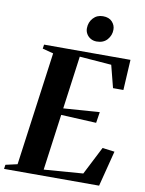

<svg xmlns="http://www.w3.org/2000/svg" viewBox="-119 -1032 831 1103"><g transform="rotate(10 296.5 -481.0)"><path d="M-17 0 -13.5 -24.5 55 -40 145.5 -702.5 82 -719 85.5 -743H589.5L579.5 -565.5H519L485.5 -696L299.5 -710.5L257.5 -401.5L468 -416.5L458 -352.5L252.5 -362.5L208 -35.5L436 -53L519.5 -216.5L590.5 -207.5L537.5 0ZM379.5 -813Q359.5 -813 343.8 -822.2Q328 -831.5 319.5 -846.8Q311 -862 311.5 -879.5Q312 -914 334 -938.2Q356 -962.5 391 -962.5Q426.5 -962.5 445 -942.2Q463.5 -922 463 -896Q463 -863.5 441 -838.2Q419 -813 379.5 -813Z"/></g></svg>

Font: Merriweather 120pt
Style: Bold Italic
Weight: 700
Italic angle: -7.8°
Version: Version 2.101